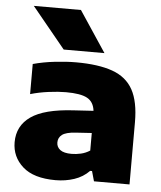

<svg xmlns="http://www.w3.org/2000/svg" viewBox="-56 -857 768 915"><g transform="rotate(5 328.0 -399.0)"><path d="M243.5 10.5Q139 10.5 86.5 -36.2Q34 -83 34 -153Q34 -231.5 97.5 -276Q161 -320.5 300 -328.5L395.5 -334.5Q390.5 -377 359.2 -394.2Q328 -411.5 257 -411.5Q221.5 -411.5 175 -405.5Q128.5 -399.5 87.5 -387.5V-531.5Q136.5 -545 192 -551.2Q247.5 -557.5 293 -557.5Q400 -557.5 467.2 -533.5Q534.5 -509.5 565.8 -452.8Q597 -396 597 -298V0H427L413.5 -48H404.5Q375 -17.5 333 -3.5Q291 10.5 243.5 10.5ZM237 -169.5Q237 -147.5 254.5 -134.2Q272 -121 309 -121Q330.5 -121 353.5 -126.2Q376.5 -131.5 396.5 -144.5V-228.5L319.5 -223.5Q273.5 -220.5 255.2 -206.5Q237 -192.5 237 -169.5ZM228.5 -613 68.5 -808H294L423.5 -613Z"/></g></svg>

Font: Encode Sans Expanded Expanded ExtraBold
Style: Regular
Weight: 800
Width: 7
Designer: Multiple Designers
Foundry: Impallari Type
Version: Version 3.000; ttfautohint (v1.8.3) -l 8 -r 50 -G 200 -x 14 